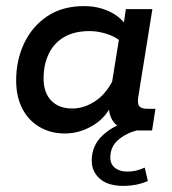

<svg xmlns="http://www.w3.org/2000/svg" viewBox="-20 -428 566 630"><path d="M193 10Q146 10 109.5 -11.5Q73 -33 53 -72Q33 -111 33 -164Q33 -231 59.5 -286.5Q86 -342 135.5 -375Q185 -408 256 -408Q298 -408 334 -392.5Q370 -377 393 -347L384 -337L393 -398H480L434 -112Q430 -88 437 -79.5Q444 -71 464 -71H490L479 0H426Q373 0 352.5 -28Q332 -56 339 -100L342 -121L353 -99Q332 -45 287 -17.5Q242 10 193 10ZM217 -72Q257 -72 294.5 -97.5Q332 -123 355 -175L345 -142L373 -315L374 -294Q356 -309 328 -317.5Q300 -326 274 -326Q225 -326 191.5 -307Q158 -288 140.5 -252.5Q123 -217 123 -170Q123 -124 148 -98Q173 -72 217 -72ZM386 182Q334 182 307.5 158.5Q281 135 281 99Q281 49 317.5 15.5Q354 -18 405 -30L429 0Q394 9 368 31Q342 53 342 89Q342 111 357.5 123Q373 135 397 135Q413 135 426 132Q439 129 455 122L465 166Q444 175 424 178.5Q404 182 386 182Z"/></svg>

Font: Rokkitt Medium
Style: Italic
Weight: 500
Italic angle: -9°
Designer: Vernon Adams
Foundry: Vernon Adams
Version: Version 3.103